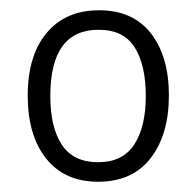

<svg xmlns="http://www.w3.org/2000/svg" viewBox="-20 -743 381 374"><path d="M309 -557Q309 -481 273.5 -435Q238 -389 171 -389Q106 -389 70 -434Q34 -479 34 -557Q34 -635 71 -679Q108 -723 173 -723Q239 -723 274 -678Q309 -633 309 -557ZM78 -556Q78 -495 100.5 -461Q123 -427 171 -427Q219 -427 241.5 -461.5Q264 -496 264 -556Q264 -616 242.5 -650.5Q221 -685 172 -685Q78 -685 78 -556Z"/></svg>

Font: Noto Sans Lao SemiCondensed Light
Style: Regular
Weight: 300
Width: 4
Designer: Monotype Design Team
Foundry: Monotype Imaging Inc.
Version: Version 2.003; ttfautohint (v1.8.4.7-5d5b)